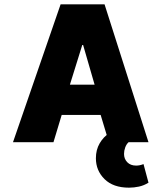

<svg xmlns="http://www.w3.org/2000/svg" viewBox="-20 -657 746 887"><path d="M40 0 260 -637H463L666 0H483L445 -126H265L227 0ZM303 -266H417L364 -449H360ZM576 210Q503 210 463 170.5Q423 131 423 74Q423 35 440.5 5Q458 -25 486 -43L574 0Q564 9 558.5 24Q553 39 553 54Q553 77 568 92.5Q583 108 609 108Q626 108 643 101L666 187Q645 200 622 205Q599 210 576 210Z"/></svg>

Font: Braah One
Style: Regular
Weight: 400
Designer: Ashish Kumar
Foundry: Ashish Kumar
Version: Version 1.001; ttfautohint (v1.8.4.7-5d5b);gftools[0.9.29]